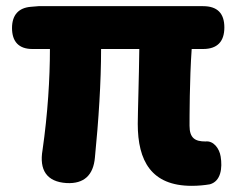

<svg xmlns="http://www.w3.org/2000/svg" viewBox="-20 -589 774 623"><path d="M557 -569H406H105L81 -567C40 -564 19 -540 19 -498C19 -454 41 -430 85 -430H142C142 -335 135 -220 118 -102C107 -38 131 1 196 5C253 8 283 -21 288 -78C300 -199 308 -322 308 -430H432C431 -338 427 -219 427 -187C427 -67 471 14 602 14C623 14 644 12 661 9C697 -1 702 -44 696 -81C692 -107 673 -133 647 -130C647 -130 646 -130 646 -130C613 -130 595 -141 595 -181C595 -204 595 -333 602 -430H639C685 -430 708 -454 708 -500C708 -546 685 -569 639 -569Z"/></svg>

Font: GenSenRounded2 TW H
Style: Regular
Weight: 900
Version: Version 2.100;PS 2.1;hotconv 16.6.51;makeotf.lib2.5.65220 DE